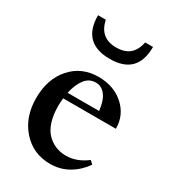

<svg xmlns="http://www.w3.org/2000/svg" viewBox="-171 -768 772 867"><g transform="rotate(30 215.0 -334.0)"><path d="M225.6 -534.2Q81.5 -534.2 81.5 -678.7H122.1Q139.6 -593.3 224.6 -593.3Q268.6 -593.3 293.5 -614.5Q318.4 -635.7 327.6 -678.7H368.2Q368.2 -534.2 225.6 -534.2ZM229 11.2Q140.6 11.2 83.5 -52.7Q26.4 -116.7 26.4 -215.8Q26.4 -314.9 81.3 -377Q136.2 -439 224.1 -439Q303.7 -439 355.7 -392.3Q407.7 -345.7 407.7 -274.9H132.8Q130.4 -252 130.4 -234.4Q130.4 -187.5 141.8 -152.3Q153.3 -117.2 173.6 -96.9Q193.8 -76.7 218.5 -66.7Q243.2 -56.6 272.5 -56.6Q328.1 -56.6 379.9 -96.2L396.5 -81.1Q366.7 -38.6 324 -13.7Q281.2 11.2 229 11.2ZM225.6 -410.6Q190.9 -410.6 169.2 -381.8Q147.5 -353 137.7 -306.6H301.8Q296.4 -357.4 276.4 -384Q256.3 -410.6 225.6 -410.6Z"/></g></svg>

Font: Elstob 14pt SemiBold
Style: Regular
Weight: 600
Designer: Peter S. Baker
Version: Version 1.015